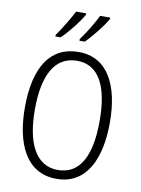

<svg xmlns="http://www.w3.org/2000/svg" viewBox="-102 -1016 806 1094"><g transform="rotate(10 301.0 -469.0)"><path d="M445 -940V-948H387C370 -912 327 -839 295 -797V-788H326C365 -826 425 -902 445 -940ZM306 -940V-948H248C229 -911 188 -841 156 -797V-788H186C229 -828 285 -901 306 -940ZM547 -358C547 -572 472 -724 303 -724C140 -724 55 -595 55 -359C55 -157 123 10 302 10C478 10 547 -153 547 -358ZM113 -358C113 -557 174 -673 303 -673C426 -673 488 -562 488 -358C488 -154 428 -41 301 -41C177 -41 113 -158 113 -358Z"/></g></svg>

Font: Noto Sans Gujarati Condensed Light
Style: Regular
Weight: 300
Width: 3
Designer: Jelle Bosma - Monotype Design Team, Universal Thirst
Foundry: Monotype Imaging Inc.
Version: Version 2.106